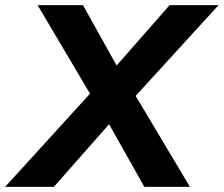

<svg xmlns="http://www.w3.org/2000/svg" viewBox="-81 -725 868 745"><path d="M-61 0 296 -392 291 -323 65 -705H241L391 -436H341L577 -705H767L418 -323L422 -392L656 0H479L322 -279H374L128 0Z"/></svg>

Font: Mulish ExtraLight ExtraBold
Style: Italic
Weight: 800
Italic angle: -9°
Version: Version 3.603